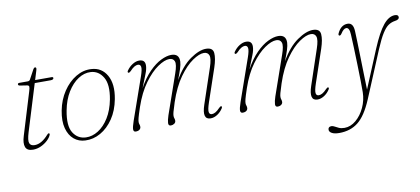

<svg xmlns="http://www.w3.org/2000/svg" viewBox="-70 -764 2745 1254"><g transform="rotate(-10 1302.5 -136.5)"><path d="M138.5 -412.5 90.5 -420Q79.5 -422 79.5 -429.5Q79.5 -438 91.5 -438H146Q157 -438 161.5 -446L196.5 -510.5Q201.5 -519.5 208.5 -519.5Q216 -519.5 216 -510.5Q216 -505 211 -490L195 -438H304.5Q314.5 -438 314.5 -430.5Q314.5 -419 293 -419H189L94 -110.5Q77.5 -57 85.2 -38.5Q93 -20 119 -20Q164.5 -20 210.5 -72.5Q217.5 -81 223 -80Q229 -78.5 226.5 -69.5Q219.5 -51.5 200.5 -33.8Q181.5 -16 156 -4.2Q130.5 7.5 103.5 7.5Q64 7.5 54 -18.8Q44 -45 58.5 -91.5L144.5 -373.5Q151 -394.5 150 -402.5Q149 -410.5 138.5 -412.5Z M568.5 -445Q636.5 -441.5 670.5 -382Q704.5 -322.5 686 -225Q672 -151 636 -98Q600 -45 551.2 -17.5Q502.5 10 450 7.5Q407 6 375.5 -20.2Q344 -46.5 331 -94.8Q318 -143 331 -211.5Q344.5 -281.5 380.5 -335.5Q416.5 -389.5 465.8 -419Q515 -448.5 568.5 -445ZM457.5 -11.5Q499 -10 539 -35Q579 -60 609.8 -109.2Q640.5 -158.5 654 -228.5Q672 -325 642.8 -374.2Q613.5 -423.5 561 -426.5Q518.5 -429 478 -402.5Q437.5 -376 406.8 -326Q376 -276 363 -207Q344 -107.5 373.5 -60.5Q403 -13.5 457.5 -11.5Z M1012.5 -60.5 1103.5 -321.5Q1123.5 -378 1115.5 -399.5Q1107.5 -421 1081.5 -421Q1049.5 -421 1004.5 -390.2Q959.5 -359.5 914.8 -298.5Q870 -237.5 839 -146.5Q822 -96 817.5 -78Q813 -60 813 -50.5Q813 -41.5 815.8 -34.5Q818.5 -27.5 818.5 -19Q818.5 -6.5 808.8 0.5Q799 7.5 785.5 7.5Q769.5 7.5 769.2 -8.8Q769 -25 782.5 -64L880 -342.5Q895 -385.5 892.2 -402.8Q889.5 -420 872.5 -420Q862 -420 849 -412.5Q836 -405 819 -386.5Q808.5 -376.5 803 -379.5Q796 -383.5 802.5 -393.5Q819 -417.5 841.8 -431.5Q864.5 -445.5 885.5 -445.5Q924.5 -445.5 924.5 -408Q924.5 -383.5 911.5 -351.5Q898.5 -319.5 877 -264Q912.5 -328.5 952.2 -368.5Q992 -408.5 1030.2 -427Q1068.5 -445.5 1098.5 -445.5Q1151 -445.5 1149.5 -393Q1148.5 -373 1140 -346.2Q1131.5 -319.5 1114.5 -275.5Q1164.5 -363 1224 -404.2Q1283.5 -445.5 1328.5 -445.5Q1374.5 -445.5 1377.8 -409.2Q1381 -373 1361.5 -315L1287.5 -97Q1272.5 -52.5 1275 -35.5Q1277.5 -18.5 1294 -18.5Q1304.5 -18.5 1317.2 -25.2Q1330 -32 1348 -51Q1358 -61 1363 -58.5Q1369 -55 1363 -44.5Q1348 -21 1325.8 -6.8Q1303.5 7.5 1281 7.5Q1223 7.5 1255 -87.5L1333.5 -321Q1352.5 -377 1344.5 -399Q1336.5 -421 1310.5 -421Q1279.5 -421 1234.8 -390.5Q1190 -360 1145 -297.2Q1100 -234.5 1067.5 -137.5Q1053 -93 1048.8 -76.5Q1044.5 -60 1044.5 -51Q1044.5 -41 1047.2 -34Q1050 -27 1050 -18Q1050 -6.5 1040 0.8Q1030 8 1017 8Q1000.5 8 1001.2 -10.5Q1002 -29 1012.5 -60.5Z M1721.5 -60.5 1812.5 -321.5Q1832.5 -378 1824.5 -399.5Q1816.5 -421 1790.5 -421Q1758.5 -421 1713.5 -390.2Q1668.5 -359.5 1623.8 -298.5Q1579 -237.5 1548 -146.5Q1531 -96 1526.5 -78Q1522 -60 1522 -50.5Q1522 -41.5 1524.8 -34.5Q1527.5 -27.5 1527.5 -19Q1527.5 -6.5 1517.8 0.5Q1508 7.5 1494.5 7.5Q1478.5 7.5 1478.2 -8.8Q1478 -25 1491.5 -64L1589 -342.5Q1604 -385.5 1601.2 -402.8Q1598.5 -420 1581.5 -420Q1571 -420 1558 -412.5Q1545 -405 1528 -386.5Q1517.5 -376.5 1512 -379.5Q1505 -383.5 1511.5 -393.5Q1528 -417.5 1550.8 -431.5Q1573.5 -445.5 1594.5 -445.5Q1633.5 -445.5 1633.5 -408Q1633.5 -383.5 1620.5 -351.5Q1607.5 -319.5 1586 -264Q1621.5 -328.5 1661.2 -368.5Q1701 -408.5 1739.2 -427Q1777.5 -445.5 1807.5 -445.5Q1860 -445.5 1858.5 -393Q1857.5 -373 1849 -346.2Q1840.5 -319.5 1823.5 -275.5Q1873.5 -363 1933 -404.2Q1992.5 -445.5 2037.5 -445.5Q2083.5 -445.5 2086.8 -409.2Q2090 -373 2070.5 -315L1996.5 -97Q1981.5 -52.5 1984 -35.5Q1986.5 -18.5 2003 -18.5Q2013.5 -18.5 2026.2 -25.2Q2039 -32 2057 -51Q2067 -61 2072 -58.5Q2078 -55 2072 -44.5Q2057 -21 2034.8 -6.8Q2012.5 7.5 1990 7.5Q1932 7.5 1964 -87.5L2042.5 -321Q2061.5 -377 2053.5 -399Q2045.5 -421 2019.5 -421Q1988.5 -421 1943.8 -390.5Q1899 -360 1854 -297.2Q1809 -234.5 1776.5 -137.5Q1762 -93 1757.8 -76.5Q1753.5 -60 1753.5 -51Q1753.5 -41 1756.2 -34Q1759 -27 1759 -18Q1759 -6.5 1749 0.8Q1739 8 1726 8Q1709.5 8 1710.2 -10.5Q1711 -29 1721.5 -60.5Z M2423.5 -252Q2467.5 -357 2504.8 -402.2Q2542 -447.5 2582 -447.5Q2605 -447.5 2605 -431Q2605 -413.5 2575.5 -410Q2552.5 -406.5 2532.5 -393.2Q2512.5 -380 2491 -346Q2469.5 -312 2442 -247L2311.5 65.5Q2268.5 167 2217.2 207.2Q2166 247.5 2092 247.5Q2060 247.5 2043 238Q2026 228.5 2026 215Q2026 194.5 2048 194.5Q2058 194.5 2069.2 201Q2080.5 207.5 2095.2 214Q2110 220.5 2131.5 220.5Q2172 220.5 2207.8 190.2Q2243.5 160 2265.5 112.2Q2287.5 64.5 2288.5 12Q2289 -15.5 2288 -64.2Q2287 -113 2285.5 -170.2Q2284 -227.5 2282 -281.2Q2280 -335 2278 -372Q2276 -419.5 2254.5 -419.5Q2237 -419.5 2218.5 -390Q2210 -377 2202.5 -379Q2194.5 -382 2200 -394.5Q2224 -446 2268 -446Q2305.5 -446 2308 -391Q2309 -368.5 2310.5 -324.2Q2312 -280 2313.2 -224Q2314.5 -168 2316 -109.5Q2317.5 -51 2319 -0.5Z"/></g></svg>

Font: Fraunces 72pt S050 Thin
Style: Italic
Weight: 100
Italic angle: -16°
Version: Version 1.000; ttfautohint (v1.8.3)